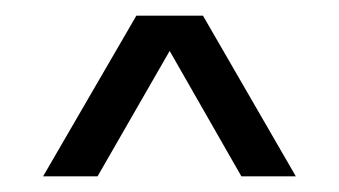

<svg xmlns="http://www.w3.org/2000/svg" viewBox="-20 -725 432 245"><path d="M154 -705H239L357.5 -500H288L196.5 -660L104.5 -500H35Z"/></svg>

Font: Overused Grotesk
Style: Regular
Weight: 450
Version: Version 0.004